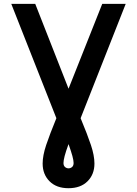

<svg xmlns="http://www.w3.org/2000/svg" viewBox="-20 -720 704 986"><path d="M331.5 246.5Q270 246.5 234.5 211Q199 175.5 199 120Q199 79 217.2 24.5Q235.5 -30 269.5 -113L38 -700H161L332 -264.5L505 -700H625.5L394 -113Q429 -29 447 25Q465 79 465 120Q465 175.5 429.5 211Q394 246.5 331.5 246.5ZM332 144.5Q342 144.5 350 137.8Q358 131 358 117Q358 104.5 351.8 81.2Q345.5 58 332 20Q318 58 312 81.2Q306 104.5 306 117Q306 131 314 137.8Q322 144.5 332 144.5Z"/></svg>

Font: Overpass SemiBold
Style: Regular
Weight: 600
Designer: Delve Withrington, Dave Bailey, Thomas Jockin
Foundry: Delve Fonts LLC
Version: Version 4.000